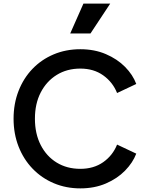

<svg xmlns="http://www.w3.org/2000/svg" viewBox="-20 -1029 817 1061"><path d="M424 12Q502 12 565 -15Q628 -42 671 -86Q714 -130 733 -180L627 -230Q603 -170 550.5 -133Q498 -96 424 -96Q350 -96 293.5 -130.5Q237 -165 205 -227.5Q173 -290 173 -373Q173 -456 205 -518Q237 -580 293.5 -615Q350 -650 424 -650Q498 -650 550.5 -612.5Q603 -575 627 -515L733 -565Q714 -616 671 -659.5Q628 -703 565 -730Q502 -757 424 -757Q344 -757 276.5 -728.5Q209 -700 159.5 -648.5Q110 -597 82.5 -526.5Q55 -456 55 -373Q55 -290 82.5 -219.5Q110 -149 160 -97Q210 -45 277.5 -16.5Q345 12 424 12ZM368 -844H480L589 -1009H441Z"/></svg>

Font: Custom Plus Jakarta Sans SemiBold
Style: Regular
Weight: 600
Designer: Gumpita Rahayu & FullSphere
Foundry: Tokotype & FullSphere
Version: Version 1.001;hotconv 1.0.117;makeotfexe 2.5.65602